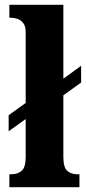

<svg xmlns="http://www.w3.org/2000/svg" viewBox="-20 -780 360 800"><path d="M19 0V-54H28Q54 -54 70.5 -68.5Q87 -83 87 -126V-284L16 -233V-300L87 -351V-646Q87 -672 76 -685Q65 -698 51 -702Q37 -706 28 -706H19V-760H244V-452L318 -506V-436L244 -383V-126Q244 -83 260 -68.5Q276 -54 301 -54H311V0Z"/></svg>

Font: Noto Serif Hebrew Condensed ExtraBold
Style: Regular
Weight: 800
Width: 3
Designer: Monotype Design Team
Foundry: Monotype Imaging Inc.
Version: Version 2.004; ttfautohint (v1.8.4.7-5d5b)